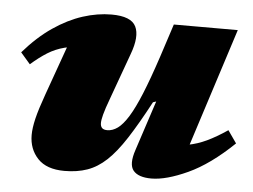

<svg xmlns="http://www.w3.org/2000/svg" viewBox="-43 -569 839 637"><g transform="rotate(5 376.0 -251.0)"><path d="M422 -75 476.5 -241 466 -237.5Q426 -162.5 394.2 -113.5Q362.5 -64.5 332.5 -36.5Q302.5 -8.5 269 3.2Q235.5 15 193 15Q133.5 15 104 -16.2Q74.5 -47.5 74.5 -94.5Q74.5 -117.5 82.2 -149.8Q90 -182 108 -232L188.5 -457.5L229.5 -400.5Q188 -400 158 -392.2Q128 -384.5 102.2 -368.5Q76.5 -352.5 48 -327.5L16 -364.5Q62 -417.5 110.8 -450.8Q159.5 -484 208.5 -499.8Q257.5 -515.5 304 -515.5Q369.5 -515.5 385.2 -483.2Q401 -451 378.5 -390.5L324 -240Q309.5 -201 304.8 -182.5Q300 -164 300 -154Q300 -143 305.5 -137.5Q311 -132 323 -132Q340.5 -132 357.5 -144.2Q374.5 -156.5 392.5 -185.5Q410.5 -214.5 431 -264.5Q451.5 -314.5 476.5 -390L512.5 -500.5H725.5L575.5 -33.5L525 -102.5Q563 -101.5 594 -107.2Q625 -113 655.8 -127.5Q686.5 -142 723.5 -167L752.5 -125.5Q674.5 -50.5 603 -17.8Q531.5 15 482.5 15Q439 15 422.2 -5.5Q405.5 -26 422 -75Z"/></g></svg>

Font: Newsreader 9pt ExtraBold
Style: Italic
Weight: 800
Italic angle: -17°
Designer: Hugues Gentile
Foundry: Production Type
Version: Version 1.003